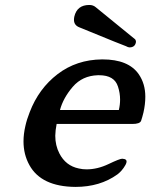

<svg xmlns="http://www.w3.org/2000/svg" viewBox="-20 -713 594 758"><path d="M477.1 -530.8Q474.6 -530.8 293.5 -605Q272 -613.3 272 -634.8Q272 -640.6 273.4 -647.5Q284.2 -693.4 332.5 -693.4Q347.7 -693.4 357.9 -684.6L513.7 -557.6Q518.1 -550.8 516.1 -543.9Q511.7 -525.9 491.2 -525.9Q485.8 -525.9 477.1 -530.8ZM449.2 -278.8Q454.1 -299.3 454.1 -319.8Q454.1 -345.7 445.8 -371.1Q431.6 -416 371.6 -416H366.2Q304.7 -414.1 267.1 -370.1Q229.5 -326.2 216.8 -278.8ZM384.8 -478.5Q487.3 -478.5 527.8 -419.9Q553.7 -382.3 553.7 -331.1Q553.7 -301.3 546.4 -269Q541.5 -249 537.1 -236.3Q532.7 -223.6 502.4 -223.6H203.6Q198.7 -199.2 198.2 -177.2Q198.2 -138.7 214.4 -107.4Q239.3 -58.6 291 -47.9Q305.7 -44.4 321.8 -44.4Q364.7 -44.4 408.7 -65.4Q452.6 -86.4 462.4 -86.4Q473.1 -85.9 477.1 -82Q481 -78.1 479 -70.8Q477.1 -63 467.8 -49.8Q458 -36.6 452.6 -32.2Q447.8 -27.8 443.4 -24.4Q375 24.9 277.8 24.9Q143.1 23.9 96.2 -61Q72.8 -103 72.8 -154.8Q72.8 -183.6 80.1 -215.3Q85.9 -241.7 97.2 -270Q132.8 -363.3 207.5 -420.4Q282.2 -477.5 382.8 -478.5Z"/></svg>

Font: Caudex
Style: Bold
Weight: 700
Italic angle: -13°
Version: Version 1.04